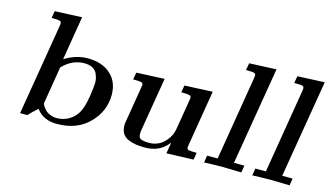

<svg xmlns="http://www.w3.org/2000/svg" viewBox="-82 -957 2098 1226"><g transform="rotate(15 967.0 -344.0)"><path d="M106 0 205.1 -596.2Q208 -612.3 208 -618.2Q208 -629.4 203.1 -632.8Q198.2 -636.2 184.1 -638.2Q172.9 -639.2 143.1 -639.2L150.9 -686L330.1 -693.8L282.2 -403.8Q355.5 -449.7 433.1 -450.2Q528.3 -450.2 584.7 -400.1Q641.1 -350.1 641.1 -263.2Q641.1 -155.3 561.5 -74.7Q481.9 5.9 349.1 5.9Q259.3 5.9 212.9 -57.1Q203.1 -47.4 191.9 -38.1Q171.9 -20 153.8 0ZM236.8 -100.1Q236.8 -96.2 242.9 -85.7Q249 -75.2 260.5 -62Q272 -48.8 293.5 -39.3Q314.9 -29.8 340.8 -29.8Q381.8 -29.8 418.5 -50.8Q455.1 -71.8 476.1 -108.9Q497.1 -147 508.1 -215.6Q519 -284.2 519 -309.1Q519 -322.3 517.1 -334.2Q515.1 -346.2 507.1 -367.2Q499 -388.2 477.1 -401.1Q455.1 -414.1 420.9 -414.1Q340.8 -414.1 277.8 -348.1L238.8 -111.8Q236.8 -102.1 236.8 -100.1Z M747.6 -395 755.9 -441.9 940.9 -450.2 881.8 -95.2Q879.9 -83 879.9 -68.8Q879.9 -60.1 881.3 -54.9Q882.8 -49.8 888.2 -43.5Q893.6 -37.1 909.2 -33.4Q924.8 -29.8 948.7 -29.8Q1008.8 -29.8 1048.8 -70.3Q1088.9 -110.8 1096.7 -162.1L1129.9 -361.8Q1129.9 -364.7 1130.4 -367.4Q1130.9 -370.1 1131.3 -372.1Q1131.8 -374 1131.8 -375Q1131.8 -389.2 1118.2 -392.1Q1104.5 -395 1065.9 -395L1073.7 -441.9L1258.8 -450.2L1197.8 -81.1Q1197.8 -78.1 1197.3 -75Q1196.8 -71.8 1196.3 -70.3Q1195.8 -68.8 1195.8 -67.9Q1195.8 -52.7 1208.3 -49.8Q1220.7 -46.9 1260.7 -46.9L1252.9 0L1074.7 5.9L1086.9 -66.9H1085.9Q1031.2 5.9 934.1 5.9Q933.6 5.9 932.6 5.9Q897.5 5.9 871.6 2Q845.7 -2 820.8 -12.5Q795.9 -22.9 782.7 -44.4Q769.5 -65.9 769.5 -98.1Q769.5 -109.4 772.5 -126L811.5 -361.8Q811.5 -364.7 812 -367.4Q812.5 -370.1 813 -372.1Q813.5 -374 813.5 -375Q813.5 -389.2 800 -392.1Q786.6 -395 747.6 -395Z M1322.3 0 1329.6 -46.9H1399.4L1490.2 -596.2Q1493.2 -612.3 1493.2 -618.2Q1493.2 -629.4 1488.3 -632.8Q1483.4 -636.2 1469.2 -638.2Q1458 -639.2 1428.2 -639.2L1436.5 -686L1615.2 -693.8L1507.3 -46.9H1576.2L1568.4 0Q1466.3 -2.9 1445.3 -2.9Q1400.4 -2.9 1322.3 0Z M1641.1 0 1648.4 -46.9H1718.3L1809.1 -596.2Q1812 -612.3 1812 -618.2Q1812 -629.4 1807.1 -632.8Q1802.2 -636.2 1788.1 -638.2Q1776.9 -639.2 1747.1 -639.2L1755.4 -686L1934.1 -693.8L1826.2 -46.9H1895L1887.2 0Q1785.2 -2.9 1764.2 -2.9Q1719.2 -2.9 1641.1 0Z"/></g></svg>

Font: CMU Serif Extra
Style: BoldSlanted
Weight: 700
Italic angle: -9.46001°
Version: Version 0.7.0